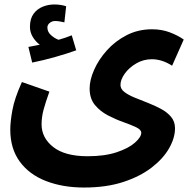

<svg xmlns="http://www.w3.org/2000/svg" viewBox="-20 -608 861 859"><path d="M26 -28Q26 -63 35.5 -115.5Q45 -168 78 -241L201 -198Q184 -151 175 -117.5Q166 -84 166 -52Q166 9 218.5 50Q271 91 372 91Q449 91 502.5 73Q556 55 584 30Q612 5 612 -14Q612 -28 588.5 -39Q565 -50 531 -62Q497 -74 462.5 -92Q428 -110 404.5 -138.5Q381 -167 381 -212Q381 -250 401 -295.5Q421 -341 458 -382.5Q495 -424 546.5 -450.5Q598 -477 660 -477Q704 -477 740.5 -463Q777 -449 802 -431L750 -314Q705 -343 659 -343Q622 -343 590 -324.5Q558 -306 538.5 -279Q519 -252 519 -228Q519 -210 536.5 -196.5Q554 -183 582 -171.5Q610 -160 641 -148Q672 -136 700 -121Q728 -106 745.5 -85Q763 -64 763 -34Q763 9 736.5 55.5Q710 102 658 142Q606 182 530.5 206.5Q455 231 356 231Q261 231 186 202Q111 173 68.5 115Q26 57 26 -28ZM124 -328 107 -398Q139 -404 158 -408Q140 -421 127 -442Q114 -463 114 -488Q114 -524 130 -546Q146 -568 171 -578Q196 -588 223 -588Q252 -588 276 -580L268 -508Q258 -510 248 -512Q238 -514 226 -514Q213 -514 202.5 -505.5Q192 -497 192 -485Q192 -465 208.5 -450.5Q225 -436 242 -430Q274 -439 301 -450L321 -383Q283 -369 228.5 -353.5Q174 -338 124 -328Z"/></svg>

Font: Noto IKEA Arabic
Style: Bold
Weight: 700
Designer: Monotype Design Team
Foundry: Monotype Imaging Inc.
Version: Version 1.200